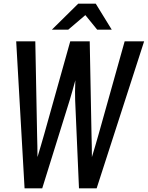

<svg xmlns="http://www.w3.org/2000/svg" viewBox="-20 -1005 812 1055"><path d="M410 -985 265 -842H355L449 -922L514 -842H594L506 -985ZM69 -778 115 30H212L364 -458C372 -484 383 -524 394 -564C392 -523 392 -481 393 -454L414 30H511L772 -778H665L522 -268C510 -224 496 -179 485 -142C485 -182 484 -222 483 -257L473 -778H366L223 -268C211 -224 197 -180 186 -142C186 -181 185 -223 184 -257L174 -778Z"/></svg>

Font: Smiley Sans Oblique
Style: Regular
Weight: 400
Italic angle: -8°
Designer: oooooohmygosh, Nagisa Chen, Janine Sui, Heda Shi, Jian Li
Foundry: atelierAnchor
Version: Version 2.0.1